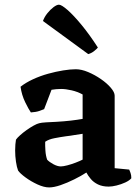

<svg xmlns="http://www.w3.org/2000/svg" viewBox="-20 -795 597 818"><path d="M189.5 3.5Q167.5 3.5 139.8 -9.2Q112 -22 88.8 -39Q65.5 -56 57 -68.5Q51.5 -82.5 48 -106.2Q44.5 -130 44.5 -154Q44.5 -168 45.5 -179.5Q46.5 -191 48 -200Q53.5 -208 65.8 -219Q78 -230 93.5 -241Q109 -252 123.5 -260Q138 -268 147 -270Q155.5 -272.5 176.5 -273.8Q197.5 -275 220 -276Q236 -277 251.5 -278.2Q267 -279.5 281.8 -281.2Q296.5 -283 309.2 -284.8Q322 -286.5 332 -288.5V-392.5Q310 -404.5 285 -410.2Q260 -416 240.5 -416Q231.5 -416 219.2 -415Q207 -414 199.5 -412.5L168 -330Q162.5 -327.5 148.2 -322.5Q134 -317.5 111.5 -316Q102 -329.5 87.2 -359.8Q72.5 -390 67.5 -425.5Q90.5 -443.5 121 -457.5Q151.5 -471.5 184.8 -480.8Q218 -490 249 -495Q280 -500 303 -500Q327 -500 355.5 -488Q384 -476 409.8 -458.2Q435.5 -440.5 452 -421.2Q468.5 -402 468.5 -387.5V-78.5L530.5 -72.5Q533 -67.5 536.2 -58Q539.5 -48.5 539.5 -35.5Q531 -25.5 513.5 -17.5Q496 -9.5 476.8 -4.8Q457.5 0 443 0Q416.5 0 397.5 -9.2Q378.5 -18.5 366.8 -32.5Q355 -46.5 348 -60Q326 -45.5 296.2 -30.8Q266.5 -16 238 -6.2Q209.5 3.5 189.5 3.5ZM239 -86Q249 -86 266.5 -90.5Q284 -95 302.2 -102Q320.5 -109 332 -115V-225Q316 -223 298 -219.8Q280 -216.5 261.5 -214.5Q236.5 -211 212 -206.2Q187.5 -201.5 172.5 -191Q172 -175 173.5 -153Q175 -131 181 -114.5Q190.5 -104.5 207.8 -95.2Q225 -86 239 -86ZM356 -564.5 163 -705.5Q169 -722.5 181.5 -738.2Q194 -754 208 -764.5Q222 -775 231 -775Q242 -775 267.8 -752.5Q293.5 -730 327.5 -688.8Q361.5 -647.5 397 -592.5Q392.5 -586.5 381.2 -577.5Q370 -568.5 356 -564.5Z"/></svg>

Font: Texturina Medium
Style: Regular
Weight: 500
Designer: Guillermo Torres Carreño
Foundry: Omnibus-Type
Version: Version 1.003